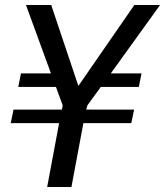

<svg xmlns="http://www.w3.org/2000/svg" viewBox="-20 -749 661 769"><path d="M216.8 -255.9H22.9L34.2 -310.1H228L231 -327.1L204.1 -400.9H53.2L64 -455.1H184.1L84 -729H185.1L293.9 -404.8L518.1 -729H621.1L423.8 -455.1H546.9L536.1 -400.9H383.8L330.1 -327.1L325.2 -310.1H517.1L505.9 -255.9H314L266.1 0H168.9Z"/></svg>

Font: Hack
Style: Italic
Weight: 400
Italic angle: -11°
Monospace: yes
Designer: Christopher Simpkins
Foundry: Christopher Simpkins
Version: Version 2.019; ttfautohint (v1.4.1) -l 4 -r 80 -G 350 -x 0 -